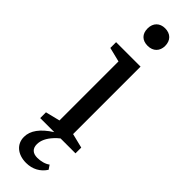

<svg xmlns="http://www.w3.org/2000/svg" viewBox="-327 -760 966 966"><g transform="rotate(45 156.0 -277.0)"><path d="M99 -701C99 -662 122 -639 161 -639C200 -639 224 -664 224 -701C224 -740 200 -764 161 -764C124 -764 99 -740 99 -701ZM113 -60 36 -41V0H136C75 39 45 80 45 125C45 176 85 210 145 210C190 210 227 190 250 154L235 132C219 145 191 152 167 152C135 152 117 136 117 105C117 78 130 51 155 24C162 16 171 8 181 0H287V-41L210 -60V-540H36V-499L113 -480Z"/></g></svg>

Font: Domine
Style: Regular
Weight: 400
Designer: Pablo Impallari, Rodrigo Fuenzalida, Brenda Gallo
Foundry: Pablo Impallari, Rodrigo Fuenzalida, Brenda Gallo
Version: Version 2.000